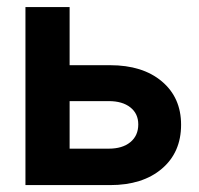

<svg xmlns="http://www.w3.org/2000/svg" viewBox="-20 -536 575 556"><path d="M181.6 -347.2H298.8Q393.1 -347.2 448.7 -300.3Q504.4 -253.4 504.4 -174.8Q504.4 -94.7 448.7 -47.4Q393.1 0 298.8 0H53.7V-515.6H181.6ZM181.6 -243.2V-105.5H294.9Q334.5 -105.5 357.4 -124.3Q380.4 -143.1 380.4 -175.8Q380.4 -207 357.4 -225.1Q334.5 -243.2 294.9 -243.2Z"/></svg>

Font: Inter Display Semi Bold
Style: Regular
Weight: 600
Designer: Rasmus Andersson
Foundry: rsms
Version: Version 4.000;git-37864ae